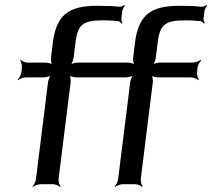

<svg xmlns="http://www.w3.org/2000/svg" viewBox="-20 -733 844 764"><path d="M721 -652C739 -652 758 -651 777 -649C783 -648 789 -643 791 -639L795 -642C792 -645 789 -653 790 -659L794 -691C795 -697 801 -707 804 -710L802 -713C798 -710 789 -706 783 -706C758 -709 728 -710 695 -710C581 -710 531 -675 517 -562L510 -504C509 -495 511 -478 515 -473L517 -475C513 -480 496 -484 487 -484H290C281 -484 264 -480 258 -475L260 -473C266 -478 272 -495 273 -504L281 -568C290 -641 317 -652 394 -652C412 -652 431 -651 450 -649C456 -648 462 -643 464 -639L468 -642C465 -645 462 -653 463 -659L467 -691C468 -697 474 -707 477 -710L475 -713C471 -710 462 -706 456 -706C431 -709 401 -710 368 -710C254 -710 204 -675 190 -562L183 -504C182 -495 184 -478 188 -473L190 -475C186 -480 169 -484 160 -484H89C80 -484 66 -490 62 -495L60 -493C64 -488 68 -473 67 -464L65 -445C64 -436 56 -421 50 -416L52 -414C57 -419 73 -425 82 -425H153C162 -425 180 -429 185 -434L184 -436C178 -431 172 -414 171 -405L123 -20C122 -11 115 4 109 9L111 11C116 6 132 0 141 0H191C200 0 214 6 219 11L221 9C217 4 212 -11 213 -20L261 -405C262 -414 260 -431 256 -436L253 -434C258 -429 274 -425 283 -425H480C489 -425 507 -429 512 -434L511 -436C505 -431 499 -414 498 -405L450 -20C449 -11 442 4 436 9L438 11C443 6 459 0 468 0H518C527 0 541 6 546 11L548 9C544 4 539 -11 540 -20L588 -405C589 -414 587 -431 583 -436L580 -434C585 -429 601 -425 610 -425H741C750 -425 764 -419 769 -414L771 -416C767 -421 763 -436 764 -445L766 -464C767 -473 775 -488 781 -493L779 -495C773 -490 757 -484 748 -484H617C608 -484 591 -480 585 -475L587 -473C593 -478 599 -495 600 -504L608 -568C617 -641 644 -652 721 -652Z"/></svg>

Font: Gamestation Storm Oblique 
Style: Italic
Weight: 400
Designer: Jonas Hecksher
Foundry: Jonas Hecksher, Playtypeª, e-types AS
Version: Version 1.003